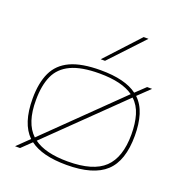

<svg xmlns="http://www.w3.org/2000/svg" viewBox="-141 -914 997 1048"><g transform="rotate(20 357.5 -390.0)"><path d="M60 10 129 -57Q61 -123 61 -267Q61 -359 89.5 -419.5Q118 -480 183 -510Q248 -540 358 -540Q501 -540 571 -487L627 -540H656L587 -474Q623 -440 639 -388Q655 -336 655 -267Q655 -121 584 -55.5Q513 10 358 10Q216 10 145 -44L89 10ZM81 -267Q80 -133 145 -72L556 -473Q490 -521 358 -521Q254 -521 193 -492.5Q132 -464 106.5 -407.5Q81 -351 81 -267ZM358 -10Q505 -10 570 -72Q635 -134 635 -267Q635 -331 620.5 -379.5Q606 -428 572 -459L161 -59Q227 -10 358 -10ZM337 -596 516 -790H544L362 -596Z"/></g></svg>

Font: Georama Extended Thin
Style: Regular
Weight: 100
Width: 7
Designer: Jean-Baptiste Levee
Foundry: Production Type
Version: Version 1.000